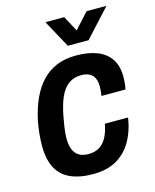

<svg xmlns="http://www.w3.org/2000/svg" viewBox="-111 -799 715 887"><g transform="rotate(-15 246.5 -355.5)"><path d="M225 12Q160 12 116 -8Q72 -28 50.5 -69.5Q29 -111 29 -174Q29 -203 32 -233Q35 -263 41 -294Q53 -350 73.5 -395Q94 -440 124 -472Q154 -504 194.5 -521Q235 -538 288 -538Q348 -538 390 -521Q432 -504 453.5 -470.5Q475 -437 475 -387Q475 -374 473.5 -358.5Q472 -343 469 -327H354Q356 -340 357 -351Q358 -362 358 -371Q358 -394 351 -410Q344 -426 328.5 -435Q313 -444 288 -444Q252 -444 227 -425.5Q202 -407 186 -371Q170 -335 160 -282Q155 -254 152 -235.5Q149 -217 148 -203.5Q147 -190 147 -179Q147 -148 155.5 -126.5Q164 -105 182 -94Q200 -83 227 -83Q258 -83 279.5 -96Q301 -109 315 -135Q329 -161 336 -199H447Q437 -134 409 -86.5Q381 -39 335.5 -13.5Q290 12 225 12ZM484 -723 363 -591H264L192 -723H282L341 -613H289L389 -723Z"/></g></svg>

Font: Archivo SemiCondensed SemiBold
Style: Italic
Weight: 600
Width: 4
Italic angle: -10°
Designer: Hector Gatti
Foundry: Omnibus-Type
Version: Version 2.001